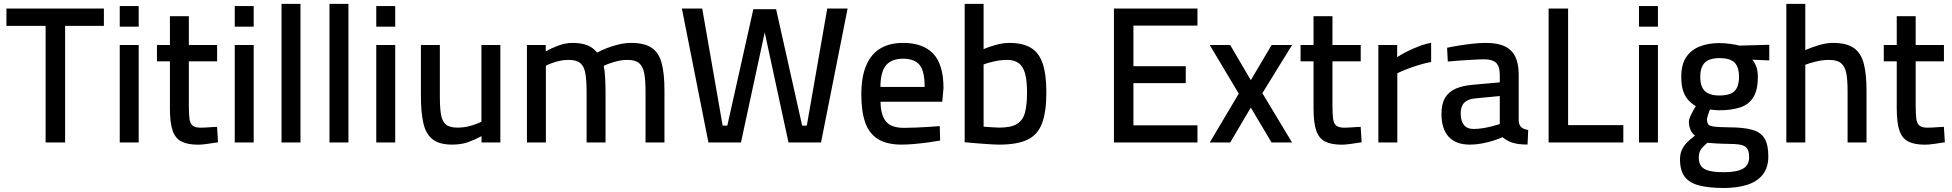

<svg xmlns="http://www.w3.org/2000/svg" viewBox="-20 -731 10015 985"><path d="M214 0V-598.2H13V-687.4H513V-598.2H314V0Z M594.3 0V-500H691.5V0ZM594.3 -594.2V-700H691.5V-594.2Z M996.9 11.3Q942.5 11.3 910.7 -5.1Q878.9 -21.5 865.3 -61.9Q851.7 -102.3 851.7 -174.3V-416.5H785.2V-500H851.7V-647.9H948.8V-500H1093.8V-416.5H948.8V-190.3Q948.8 -147.1 952 -122.1Q955.2 -97.2 968.3 -86.6Q981.4 -76 1009.4 -76Q1019.4 -76 1034.7 -76.8Q1050 -77.7 1065.9 -78.8Q1081.8 -79.8 1093.6 -80.2L1098.5 -1.1Q1076.9 2.1 1046.9 6.7Q1016.9 11.3 996.9 11.3Z M1184.3 0V-500H1281.5V0ZM1184.3 -594.2V-700H1281.5V-594.2Z M1424.3 0V-711.2H1521.5V0Z M1670.3 0V-711.2H1767.5V0Z M1910.3 0V-500H2007.5V0ZM1910.3 -594.2V-700H2007.5V-594.2Z M2299.2 10.9Q2234.1 10.9 2199.3 -16.4Q2164.6 -43.6 2152 -99.1Q2139.3 -154.5 2139.3 -238.7V-500H2236.5V-238.2Q2236.5 -179.5 2242.3 -144Q2248.2 -108.6 2267.5 -92.4Q2286.7 -76.3 2326.8 -76.3Q2364 -76.3 2397.3 -86.4Q2430.7 -96.5 2449.8 -106.3V-500H2546.9V0H2450.4V-32.5Q2415.6 -13.7 2380.6 -1.4Q2345.7 10.9 2299.2 10.9Z M2683.3 0V-500H2779.8V-467.5Q2803.9 -481.6 2842.2 -496.3Q2880.5 -510.9 2915 -510.9Q2962.2 -510.9 2992.5 -499Q3022.8 -487.1 3043.3 -461.3Q3062.9 -472 3091.9 -483.6Q3120.9 -495.1 3153.9 -503Q3186.9 -510.9 3217.3 -510.9Q3285.3 -510.9 3322.7 -486.1Q3360 -461.2 3374.4 -407.5Q3388.8 -353.9 3388.8 -266.9V0H3291.7V-263.6Q3291.7 -319.2 3285.2 -354.4Q3278.7 -389.7 3259 -406.7Q3239.4 -423.7 3199.7 -423.7Q3166.2 -423.7 3131.5 -413.4Q3096.9 -403.2 3077.3 -393.5Q3082.6 -368 3084.6 -330.7Q3086.5 -293.4 3086.5 -259.4V0H2989.4V-257.4Q2989.4 -317.3 2983.2 -353.8Q2977 -390.3 2957.4 -407Q2937.7 -423.7 2897.4 -423.7Q2864.1 -423.7 2831.1 -413.8Q2798.2 -403.8 2780.5 -393.7V0Z M3614.4 0 3478.1 -687.4H3582.5L3687.3 -86.7H3711.3L3844.8 -683.7H3961.6L4095.2 -86.7H4119.1L4224 -687.4H4328.4L4192 0H4025.1L3894.2 -606.4H3912.2L3781.3 0Z M4603.8 10.9Q4529.1 10.5 4484.1 -17.5Q4439 -45.5 4418.9 -102.2Q4398.8 -159 4398.8 -245.6Q4398.8 -338.3 4424.6 -397Q4450.3 -455.7 4498 -483.3Q4545.7 -510.9 4612.7 -510.9Q4716 -510.9 4768.2 -454.9Q4820.3 -399 4820.3 -279.7L4814 -209H4497.3Q4497.9 -142.4 4524.5 -108.7Q4551 -75.1 4617.3 -75.1Q4645.8 -75.1 4679.8 -76.6Q4713.7 -78.1 4746.1 -80.1Q4778.5 -82.1 4801.2 -84.1L4803.2 -10Q4779.2 -5.5 4744.3 -0.7Q4709.4 4.1 4672.3 7.5Q4635.2 10.9 4603.8 10.9ZM4496.7 -284.9H4723.7Q4723.7 -366.1 4697.5 -398Q4671.3 -429.9 4612.7 -429.9Q4554.7 -429.9 4526 -396.6Q4497.3 -363.2 4496.7 -284.9Z M5106.8 10.9Q5086.8 10.9 5054.8 8.8Q5022.7 6.6 4989.2 4Q4955.7 1.4 4929 -1.3V-711.2H5026.1V-479Q5049.3 -489.5 5087 -500.2Q5124.6 -510.9 5157.9 -510.9Q5225.9 -510.9 5267.9 -486.1Q5310 -461.3 5329 -405.5Q5348 -349.6 5348 -257.4Q5348 -155.6 5325.3 -96.9Q5302.6 -38.2 5249.6 -13.7Q5196.7 10.9 5106.8 10.9ZM5106.5 -76.3Q5166.6 -76.3 5197.3 -95.1Q5227.9 -113.8 5238.4 -153.7Q5248.9 -193.7 5248.9 -257.4Q5248.9 -316.9 5238.9 -353.5Q5228.9 -390.1 5206.3 -406.9Q5183.8 -423.7 5146.6 -423.7Q5114.6 -423.7 5080.7 -416.1Q5046.8 -408.6 5026.1 -400.6V-81.1Q5045.2 -79.7 5069.8 -78Q5094.4 -76.3 5106.5 -76.3Z M5694.7 0V-687.4H6123.2V-599.5H5794.7V-391.3H6063.2V-304.6H5794.7V-88H6123.2V0Z M6186.2 0 6335.1 -250.6 6186.2 -500H6291.2L6396.9 -319.7L6503.6 -500H6608.6L6456.2 -253.1L6608.3 0H6503.3L6396.9 -179.1L6291.2 0Z M6863.9 11.3Q6809.5 11.3 6777.7 -5.1Q6745.9 -21.5 6732.3 -61.9Q6718.7 -102.3 6718.7 -174.3V-416.5H6652.2V-500H6718.7V-647.9H6815.8V-500H6960.8V-416.5H6815.8V-190.3Q6815.8 -147.1 6819 -122.1Q6822.2 -97.2 6835.3 -86.6Q6848.4 -76 6876.4 -76Q6886.4 -76 6901.7 -76.8Q6917 -77.7 6932.9 -78.8Q6948.8 -79.8 6960.6 -80.2L6965.5 -1.1Q6943.9 2.1 6913.9 6.7Q6883.9 11.3 6863.9 11.3Z M7051.3 0V-500H7147.8V-437.7Q7166.2 -450.2 7194.7 -464.9Q7223.2 -479.5 7256.7 -492.5Q7290.1 -505.5 7322 -511.3V-413.1Q7288.5 -406.8 7255.4 -396.5Q7222.3 -386.2 7194.5 -375.1Q7166.7 -364.1 7148.5 -355.1V0Z M7521.1 10.9Q7448.8 10.9 7412 -29.4Q7375.1 -69.6 7375.1 -146.4Q7375.1 -198.2 7393.5 -229.1Q7411.9 -260.1 7447.7 -275.9Q7483.5 -291.7 7536.3 -296.1L7674.2 -308.5V-347.4Q7674.2 -391.6 7654.7 -409.2Q7635.2 -426.7 7595.8 -426.7Q7571.1 -426.7 7536.7 -424.6Q7502.4 -422.6 7467.7 -420.3Q7433.1 -418.1 7407.5 -415.3L7403.8 -486Q7427.2 -491.2 7461.5 -496.8Q7495.8 -502.4 7532.9 -506.6Q7570 -510.9 7602.7 -510.9Q7662.5 -510.9 7699.6 -493.4Q7736.6 -475.9 7754 -439.8Q7771.3 -403.7 7771.3 -347.4V-109.6Q7773.3 -87.6 7785.5 -77.6Q7797.7 -67.7 7820 -64.4L7816.7 10.5Q7792.8 10.5 7774 8.3Q7755.2 6.1 7738.7 0.8Q7724.8 -3.6 7712.6 -10.4Q7700.4 -17.1 7688.6 -27.1Q7671 -19.4 7643.5 -10.3Q7615.9 -1.2 7584.2 4.8Q7552.5 10.9 7521.1 10.9ZM7539.7 -69.4Q7562.8 -69.4 7587.7 -73.4Q7612.6 -77.4 7635.5 -83.5Q7658.5 -89.5 7674.2 -94.7V-238.3L7547.8 -226.2Q7509.9 -222.7 7491.7 -203.9Q7473.6 -185.2 7473.6 -148.9Q7473.6 -112.1 7489.6 -90.8Q7505.6 -69.4 7539.7 -69.4Z M7924.7 0V-687.4H8024.7V-89.2H8308V0Z M8388.3 0V-500H8485.5V0ZM8388.3 -594.2V-700H8485.5V-594.2Z M8823.8 233.4Q8747.1 233.4 8697.4 220.5Q8647.6 207.7 8623.2 175.9Q8598.8 144 8598.8 86.9Q8598.8 60.2 8607.3 40.1Q8615.7 20.1 8632.8 1.8Q8649.9 -16.4 8675.7 -35.4Q8661.2 -45.3 8652.7 -64.8Q8644.3 -84.4 8644.3 -107.4Q8644.3 -119.1 8656.1 -143.5Q8668 -167.9 8679.9 -186.6Q8660.7 -197.7 8643.4 -215.4Q8626.1 -233 8615.6 -262.4Q8605.2 -291.9 8605.2 -336.7Q8605.2 -399.9 8630.4 -437.6Q8655.6 -475.4 8700.1 -492.7Q8744.5 -510 8800.7 -510Q8826.5 -510 8856.1 -506Q8885.6 -502 8903.5 -497L9056.7 -501.3V-421.1L8969.4 -424.8Q8980.9 -412.2 8989.5 -391.1Q8998.1 -369.9 8998.1 -336.7Q8998.1 -270.1 8975.6 -232.8Q8953.1 -195.6 8908.7 -180.4Q8864.3 -165.2 8797.9 -165.2Q8790.7 -165.2 8775.2 -166.7Q8759.8 -168.2 8752.1 -169.2Q8747.6 -157.1 8742.4 -141.4Q8737.2 -125.6 8737.2 -118.6Q8737.2 -101.6 8743.9 -92.9Q8750.6 -84.2 8774.6 -81.3Q8798.6 -78.5 8849.1 -77.8Q8925.6 -77.8 8969.9 -65Q9014.2 -52.2 9033.1 -19.9Q9051.9 12.3 9051.9 70.6Q9051.9 129 9023.3 164.8Q8994.7 200.7 8943.6 217Q8892.5 233.4 8823.8 233.4ZM8824.8 152.4Q8890.2 152.4 8921.8 134.4Q8953.4 116.4 8953.4 75.6Q8953.4 44.7 8942.9 30.3Q8932.5 15.9 8908.1 11.4Q8883.7 6.9 8841.5 6.9Q8833.4 6.9 8818.9 6.4Q8804.4 5.9 8788.7 5.1Q8773.1 4.3 8759.8 3.1Q8746.6 2 8739.9 1.4Q8715.8 20.7 8705.4 36.6Q8695.1 52.4 8695.1 77.7Q8695.1 104 8707.1 120.9Q8719.1 137.8 8747.5 145.1Q8775.9 152.4 8824.8 152.4ZM8800.9 -241.1Q8856.1 -241.1 8878.8 -264Q8901.5 -286.8 8901.5 -336.7Q8901.5 -386.6 8878.8 -409.7Q8856.1 -432.8 8800.9 -432.8Q8749.7 -432.8 8726.2 -409.7Q8702.7 -386.6 8702.7 -336.7Q8702.7 -286.8 8726.2 -264Q8749.7 -241.1 8800.9 -241.1Z M9144.3 0V-711.2H9241.5V-473.8Q9266.7 -485.5 9307.2 -498.2Q9347.7 -510.9 9384.1 -510.9Q9453.3 -510.9 9490.4 -484.8Q9527.5 -458.7 9541.5 -405Q9555.6 -351.4 9555.6 -266.9V0H9458.5V-264.3Q9458.5 -319.8 9452 -354.7Q9445.5 -389.7 9425.2 -406.7Q9404.9 -423.7 9363.4 -423.7Q9330.1 -423.7 9295.7 -415.2Q9261.3 -406.7 9241.5 -398.7V0Z M9855.9 11.3Q9801.5 11.3 9769.7 -5.1Q9737.9 -21.5 9724.3 -61.9Q9710.7 -102.3 9710.7 -174.3V-416.5H9644.2V-500H9710.7V-647.9H9807.8V-500H9952.8V-416.5H9807.8V-190.3Q9807.8 -147.1 9811 -122.1Q9814.2 -97.2 9827.3 -86.6Q9840.4 -76 9868.4 -76Q9878.4 -76 9893.7 -76.8Q9909 -77.7 9924.9 -78.8Q9940.8 -79.8 9952.6 -80.2L9957.5 -1.1Q9935.9 2.1 9905.9 6.7Q9875.9 11.3 9855.9 11.3Z"/></svg>

Font: TitilliumWeb ExtraLight
Style: Regular
Weight: 400
Designer: Mohamed Gaber, Accademia di Belle Arti di Urbino and others
Foundry: Kief Type Foundry, Accademia di Belle Arti di Urbino and others
Version: Version 3.000; ttfautohint (v1.8.2)